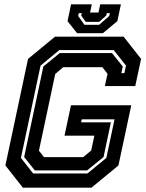

<svg xmlns="http://www.w3.org/2000/svg" viewBox="-20 -870 679 890"><path d="M86 0 5 -103 110 -597 235 -700H553L634 -597L607 -471H466L478.5 -528L454.5 -558.5H273L236 -527L160.5 -171.5L184 -141.5H365.5L402.5 -172L417.5 -241H279L309 -382H588.5L529 -103L404 0ZM133.5 -66H385.5L473 -138L511 -317H359L356 -303H494L460 -142L383.5 -80H141.5L92 -142L181 -562L257 -624H499L549 -562L542.5 -531H556.5L564 -566L507 -638H255L168 -566L77 -138ZM337.5 -716 293 -772 309.5 -850H405.5L397.5 -812H436.5L444.5 -850H540.5L524 -772L456.5 -716ZM371.5 -755H439.5L486.5 -796L489 -809H475L472.5 -798L439.5 -768.5H377.5L356.5 -798L359 -809H345L342.5 -796Z"/></svg>

Font: Tourney Thin
Style: Italic
Weight: 100
Italic angle: -12°
Designer: Tyler Finck
Foundry: Etcetera Type Co
Version: Version 1.015